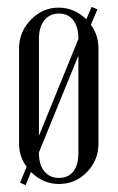

<svg xmlns="http://www.w3.org/2000/svg" viewBox="-20 -525 341 556"><path d="M38.1 3.9 57.1 -42Q35.2 -71.8 35.2 -108.9V-384.8Q35.2 -432.6 69.3 -467.8Q103.5 -502.9 149.9 -502.9Q194.8 -502.9 230 -469.2L245.1 -504.9L262.2 -498L243.2 -453.1Q265.1 -423.3 265.1 -384.8V-108.9Q265.1 -61 231.7 -26.6Q198.2 7.8 150.9 7.8Q104.5 7.8 69.8 -26.9L54.2 11.2ZM150.9 -485.8Q124 -485.8 108.4 -466.3Q92.8 -446.8 92.8 -413.1V-131.8L207 -412.1V-413.1Q207 -447.3 192.1 -466.6Q177.2 -485.8 150.9 -485.8ZM92.8 -84V-81.1Q92.8 -47.9 108.4 -28.8Q124 -9.8 150.9 -9.8Q177.7 -9.8 192.4 -28.6Q207 -47.4 207 -81.1V-363.8Z"/></svg>

Font: Moniqa Narrow Heading
Style: Regular
Weight: 400
Width: 4
Designer: Rajesh Rajput
Foundry: Rajesh Rajput
Version: Version 1.000